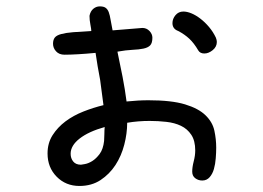

<svg xmlns="http://www.w3.org/2000/svg" viewBox="-20 -624 845 617"><path d="M187.5 -448.2Q169.9 -448.2 160.2 -459Q150.4 -469.7 150.4 -483.4Q150.4 -496.1 156.2 -503.4Q162.1 -510.7 176.8 -514.6Q191.4 -518.6 214.8 -520.5Q238.3 -522.5 273.4 -524.4Q273.4 -530.3 270.5 -544.9Q267.6 -559.6 267.6 -573.2Q270.5 -587.9 279.8 -595.7Q289.1 -603.5 300.8 -603.5Q313.5 -603.5 319.8 -598.6Q326.2 -593.8 329.6 -584.5Q333 -575.2 335.4 -560.5Q337.9 -545.9 341.8 -526.4L437.5 -534.2Q451.2 -534.2 460.4 -524.4Q469.7 -514.6 469.7 -502.9Q469.7 -485.4 462.4 -478Q455.1 -470.7 440.9 -467.8Q426.8 -464.8 405.8 -463.9Q384.8 -462.9 357.4 -458Q366.2 -417 374 -376.5Q381.8 -335.9 386.7 -297.9Q405.3 -299.8 422.9 -300.8Q440.4 -301.8 457 -301.8Q531.2 -301.8 574.7 -288.6Q618.2 -275.4 640.6 -253.4Q663.1 -231.4 668.9 -204.1Q674.8 -176.8 674.8 -149.4Q674.8 -133.8 673.3 -115.2Q671.9 -96.7 667.5 -81.1Q663.1 -65.4 653.8 -54.7Q644.5 -43.9 629.9 -43.9Q617.2 -43.9 607.4 -51.3Q597.7 -58.6 597.7 -72.3Q597.7 -86.9 602.5 -105.5Q607.4 -124 607.4 -140.6Q607.4 -171.9 594.7 -190.9Q582 -210 561.5 -219.7Q541 -229.5 514.6 -232.4Q488.3 -235.4 460.9 -235.4Q423.8 -235.4 388.7 -229.5Q388.7 -195.3 379.4 -159.2Q370.1 -123 351.1 -93.8Q332 -64.5 303.2 -45.4Q274.4 -26.4 235.4 -26.4Q191.4 -26.4 162.1 -56.2Q132.8 -85.9 132.8 -130.9Q132.8 -164.1 148.9 -189.5Q165 -214.8 190.4 -233.9Q215.8 -252.9 248 -265.6Q280.3 -278.3 312.5 -286.1L301.8 -367.2Q297.9 -388.7 293.9 -410.6Q290 -432.6 287.1 -454.1Q257.8 -451.2 231.4 -449.7Q205.1 -448.2 187.5 -448.2ZM316.4 -215.8Q264.6 -201.2 235.8 -178.7Q207 -156.2 207 -129.9Q207 -115.2 215.3 -105Q223.6 -94.7 240.2 -94.7Q241.2 -94.7 252.4 -96.7Q263.7 -98.6 276.4 -106.4Q289.1 -114.3 300.3 -129.4Q311.5 -144.5 314.5 -170.9Q315.4 -182.6 315.4 -193.4Q315.4 -204.1 316.4 -215.8ZM552.7 -524.4Q534.2 -531.2 534.2 -549.8Q534.2 -563.5 543.9 -575.2Q553.7 -586.9 569.3 -586.9Q581.1 -586.9 595.2 -581.1Q609.4 -575.2 624 -564Q638.7 -552.7 651.9 -537.1Q665 -521.5 673.8 -502.9Q676.8 -495.1 676.8 -489.3Q676.8 -473.6 663.6 -462.9Q650.4 -452.1 636.7 -452.1Q623 -452.1 617.2 -461.9Q603.5 -485.4 588.4 -499.5Q573.2 -513.7 552.7 -524.4Z"/></svg>

Font: Gamja Flower
Style: Regular
Weight: 400
Designer: YoonDesign Inc.
Foundry: YoonDesign Inc.
Version: Version 3.00;build 20171102